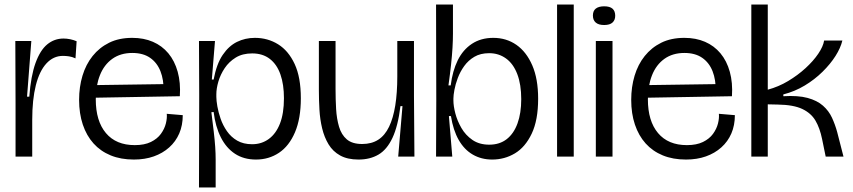

<svg xmlns="http://www.w3.org/2000/svg" viewBox="-20 -695 3784 852"><path d="M49 0V-235L48 -513H119L100 -266H110Q117 -358 137.5 -415Q158 -472 189.5 -498Q221 -524 262 -524Q276 -524 291 -521Q306 -518 320 -512L315 -436Q300 -443 286 -445Q272 -447 259 -447Q217 -447 186 -413.5Q155 -380 139 -316.5Q123 -253 123 -163V0Z M574 13Q516 13 471 -5.5Q426 -24 395 -58.5Q364 -93 347.5 -142Q331 -191 331 -252Q331 -309 346 -359Q361 -409 391 -446.5Q421 -484 464.5 -505.5Q508 -527 567 -527Q618 -527 658.5 -509.5Q699 -492 727 -458.5Q755 -425 768.5 -376.5Q782 -328 778 -268L377 -261V-317L726 -322L706 -290Q707 -341 692 -379Q677 -417 646 -438.5Q615 -460 567 -460Q515 -460 478.5 -434Q442 -408 423.5 -361.5Q405 -315 405 -254Q405 -158 450 -104.5Q495 -51 578 -51Q621 -51 649.5 -65Q678 -79 694 -101Q710 -123 716 -147Q722 -171 720 -190L791 -184Q791 -139 775.5 -103Q760 -67 731 -41Q702 -15 662.5 -1Q623 13 574 13Z M863 137 864 -274 863 -513H934L920 -342H928Q941 -411 968 -451Q995 -491 1031.5 -509Q1068 -527 1111 -527Q1168 -527 1214 -498.5Q1260 -470 1287.5 -411Q1315 -352 1315 -259Q1315 -169 1289 -108Q1263 -47 1218 -17Q1173 13 1116 13Q1062 13 1023 -12.5Q984 -38 960 -85.5Q936 -133 928 -198L918 -197Q924 -149 928.5 -111Q933 -73 935 -43Q937 -13 937 13V137ZM1099 -55Q1141 -55 1173 -78.5Q1205 -102 1222.5 -147Q1240 -192 1240 -259Q1240 -320 1224.5 -364.5Q1209 -409 1177.5 -433.5Q1146 -458 1099 -458Q1056 -458 1026 -439.5Q996 -421 977 -392.5Q958 -364 949 -333Q940 -302 940 -277V-265Q940 -249 944.5 -223Q949 -197 959 -168Q969 -139 987 -113Q1005 -87 1032.5 -71Q1060 -55 1099 -55Z M1571 13Q1522 13 1489.5 -5Q1457 -23 1438 -54.5Q1419 -86 1409.5 -125.5Q1400 -165 1397.5 -208.5Q1395 -252 1395 -295V-513H1469V-300Q1469 -254 1471.5 -211Q1474 -168 1484.5 -132.5Q1495 -97 1519 -76.5Q1543 -56 1587 -56Q1629 -56 1658.5 -75Q1688 -94 1706.5 -132.5Q1725 -171 1734 -227Q1743 -283 1743 -356V-513H1817V-270L1819 0H1747L1766 -224H1757Q1746 -135 1721.5 -83Q1697 -31 1659.5 -9Q1622 13 1571 13Z M2164 13Q2116 13 2078 -9Q2040 -31 2015.5 -74Q1991 -117 1981 -180H1972L1987 0H1915L1916 -249L1915 -675H1990V-546Q1990 -518 1988 -483.5Q1986 -449 1981.5 -407.5Q1977 -366 1970 -316H1980Q1988 -380 2011 -427Q2034 -474 2074 -500.5Q2114 -527 2169 -527Q2227 -527 2271.5 -496Q2316 -465 2342 -405Q2368 -345 2368 -257Q2368 -162 2339.5 -102Q2311 -42 2265 -14.5Q2219 13 2164 13ZM2151 -53Q2197 -53 2228.5 -77.5Q2260 -102 2276.5 -147.5Q2293 -193 2293 -255Q2293 -320 2275.5 -366Q2258 -412 2225.5 -435.5Q2193 -459 2151 -459Q2112 -459 2085 -443Q2058 -427 2040 -402Q2022 -377 2011.5 -349Q2001 -321 1996.5 -296.5Q1992 -272 1992 -258V-249Q1992 -225 2000.5 -192Q2009 -159 2027.5 -127Q2046 -95 2076.5 -74Q2107 -53 2151 -53Z M2452 0V-675H2526V0Z M2624 0V-513H2698V0ZM2661 -584Q2636 -584 2623.5 -595Q2611 -606 2611 -626Q2611 -647 2624 -657Q2637 -667 2661 -667Q2686 -667 2698 -656.5Q2710 -646 2710 -625Q2710 -606 2698 -595Q2686 -584 2661 -584Z M3024 13Q2966 13 2921 -5.5Q2876 -24 2845 -58.5Q2814 -93 2797.5 -142Q2781 -191 2781 -252Q2781 -309 2796 -359Q2811 -409 2841 -446.5Q2871 -484 2914.5 -505.5Q2958 -527 3017 -527Q3068 -527 3108.5 -509.5Q3149 -492 3177 -458.5Q3205 -425 3218.5 -376.5Q3232 -328 3228 -268L2827 -261V-317L3176 -322L3156 -290Q3157 -341 3142 -379Q3127 -417 3096 -438.5Q3065 -460 3017 -460Q2965 -460 2928.5 -434Q2892 -408 2873.5 -361.5Q2855 -315 2855 -254Q2855 -158 2900 -104.5Q2945 -51 3028 -51Q3071 -51 3099.5 -65Q3128 -79 3144 -101Q3160 -123 3166 -147Q3172 -171 3170 -190L3241 -184Q3241 -139 3225.5 -103Q3210 -67 3181 -41Q3152 -15 3112.5 -1Q3073 13 3024 13Z M3314 0V-675H3387V-297Q3435 -310 3477.5 -335.5Q3520 -361 3554.5 -392.5Q3589 -424 3611 -456.5Q3633 -489 3637 -515H3718Q3710 -482 3687.5 -446.5Q3665 -411 3630 -376.5Q3595 -342 3551 -315.5Q3507 -289 3456 -276V-268Q3521 -272 3563.5 -260.5Q3606 -249 3632 -226Q3658 -203 3672 -172.5Q3686 -142 3695 -109L3723 0H3644L3628 -78Q3618 -127 3598.5 -160Q3579 -193 3540 -211.5Q3501 -230 3431 -231L3387 -232V0Z"/></svg>

Font: Bricolage Grotesque 48pt Condensed ExtraBold Light
Style: Regular
Weight: 300
Version: Version 1.000;gftools[0.9.30]